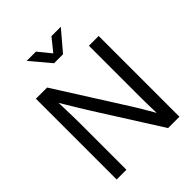

<svg xmlns="http://www.w3.org/2000/svg" viewBox="-256 -1081 1223 1223"><g transform="rotate(-45 355.0 -469.5)"><path d="M72.3 0V-727.5H173.3L473.1 -253.9Q485.8 -233.4 508.3 -195.8Q530.8 -158.2 552.7 -119.6Q551.3 -157.7 550.5 -198.7Q549.8 -239.7 549.8 -257.8V-727.5H637.7V0H535.6L269 -420.9Q253.9 -444.3 224.4 -492.9Q194.8 -541.5 155.8 -606.9Q158.2 -539.1 159.2 -492.4Q160.2 -445.8 160.2 -421.9V0ZM284.7 -939.5 355 -853.5 424.3 -939.5H508.3V-939L395 -805.7H314L201.7 -939V-939.5Z"/></g></svg>

Font: Inter Display
Style: Regular
Weight: 400
Designer: Rasmus Andersson
Foundry: rsms
Version: Version 4.001;git-9221beed3